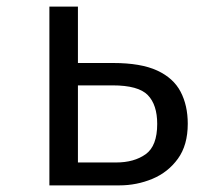

<svg xmlns="http://www.w3.org/2000/svg" viewBox="-20 -560 655 580"><path d="M215.4 -540V-369.7H321.5Q405.6 -369.7 454.9 -346.9Q504.1 -324.1 525.6 -282.8Q547.2 -241.5 547.2 -186.2Q547.2 -121.5 517.4 -80.5Q487.7 -39.5 440.3 -19.7Q392.8 0 340.5 0H129.2V-540ZM320 -302.1H215.4V-69.2H330.8Q385.1 -69.2 420 -94.1Q454.9 -119 454.9 -185.6Q454.9 -243.6 426.4 -272.8Q397.9 -302.1 320 -302.1Z"/></svg>

Font: FiraCode Nerd Font
Style: Regular
Weight: 400
Designer: Carrois Corporate, Edenspiekermann AG, Nikita Prokopov
Foundry: Carrois Corporate, Edenspiekermann AG, Nikita Prokopov
Version: Version 6.002;Nerd Fonts 2.2.2